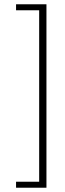

<svg xmlns="http://www.w3.org/2000/svg" viewBox="-20 -746 305 897"><path d="M55 103H163V-698H55V-726H197V131H55Z"/></svg>

Font: Maitree ExtraLight
Style: Regular
Weight: 275
Designer: CadsonDemak Team
Foundry: CadsonDemak
Version: Version 1.003